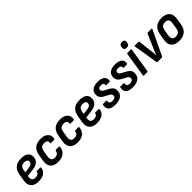

<svg xmlns="http://www.w3.org/2000/svg" viewBox="312 -2053 3417 3417"><g transform="rotate(-45 2020.5 -344.5)"><path d="M225 11Q126 11 79 -41.5Q32 -94 48 -191L68 -314Q84 -410 138.5 -456.5Q193 -503 290 -503Q378 -503 424 -469.5Q470 -436 470 -375Q470 -301 424.5 -261.5Q379 -222 288 -212L158 -197L154 -173Q148 -125 168 -101.5Q188 -78 233 -78Q271 -78 294.5 -93Q318 -108 321 -134Q322 -146 333 -146H418Q430 -146 429 -135Q424 -65 370 -27Q316 11 225 11ZM171 -274 270 -286Q316 -292 337 -309.5Q358 -327 358 -361Q358 -386 338.5 -400Q319 -414 283 -414Q236 -414 210.5 -390Q185 -366 177 -318Z M721 11Q618 11 571 -42.5Q524 -96 539 -191L559 -312Q574 -409 628.5 -456Q683 -503 783 -503Q846 -503 888.5 -481.5Q931 -460 949.5 -421.5Q968 -383 957 -331Q954 -319 944 -319H862Q850 -319 852 -331Q858 -368 836.5 -386.5Q815 -405 774 -405Q725 -405 700.5 -380Q676 -355 667 -300L650 -194Q642 -138 662 -112Q682 -86 731 -86Q775 -86 797 -105.5Q819 -125 825 -161Q826 -173 837 -173H919Q930 -173 929 -161Q921 -77 867 -33Q813 11 721 11Z M1210 11Q1107 11 1060 -42.5Q1013 -96 1028 -191L1048 -312Q1063 -409 1117.5 -456Q1172 -503 1272 -503Q1335 -503 1377.5 -481.5Q1420 -460 1438.5 -421.5Q1457 -383 1446 -331Q1443 -319 1433 -319H1351Q1339 -319 1341 -331Q1347 -368 1325.5 -386.5Q1304 -405 1263 -405Q1214 -405 1189.5 -380Q1165 -355 1156 -300L1139 -194Q1131 -138 1151 -112Q1171 -86 1220 -86Q1264 -86 1286 -105.5Q1308 -125 1314 -161Q1315 -173 1326 -173H1408Q1419 -173 1418 -161Q1410 -77 1356 -33Q1302 11 1210 11Z M1695 11Q1596 11 1549 -41.5Q1502 -94 1518 -191L1538 -314Q1554 -410 1608.5 -456.5Q1663 -503 1760 -503Q1848 -503 1894 -469.5Q1940 -436 1940 -375Q1940 -301 1894.5 -261.5Q1849 -222 1758 -212L1628 -197L1624 -173Q1618 -125 1638 -101.5Q1658 -78 1703 -78Q1741 -78 1764.5 -93Q1788 -108 1791 -134Q1792 -146 1803 -146H1888Q1900 -146 1899 -135Q1894 -65 1840 -27Q1786 11 1695 11ZM1641 -274 1740 -286Q1786 -292 1807 -309.5Q1828 -327 1828 -361Q1828 -386 1808.5 -400Q1789 -414 1753 -414Q1706 -414 1680.5 -390Q1655 -366 1647 -318Z M2159 11Q2065 11 2023.5 -27.5Q1982 -66 1996 -145Q1998 -157 2008 -157H2091Q2102 -157 2100 -145Q2095 -106 2111 -90Q2127 -74 2167 -74Q2247 -74 2247 -132Q2247 -151 2237 -164Q2227 -177 2203 -191L2108 -242Q2071 -263 2052 -291.5Q2033 -320 2033 -358Q2033 -428 2080.5 -465.5Q2128 -503 2218 -503Q2306 -503 2350 -468Q2394 -433 2384 -363Q2383 -352 2372 -352H2289Q2278 -352 2279 -363Q2286 -418 2214 -418Q2145 -418 2145 -369Q2145 -352 2156 -339Q2167 -326 2193 -313L2281 -265Q2322 -242 2341 -214.5Q2360 -187 2360 -145Q2360 -71 2308.5 -30Q2257 11 2159 11Z M2596 11Q2502 11 2460.5 -27.5Q2419 -66 2433 -145Q2435 -157 2445 -157H2528Q2539 -157 2537 -145Q2532 -106 2548 -90Q2564 -74 2604 -74Q2684 -74 2684 -132Q2684 -151 2674 -164Q2664 -177 2640 -191L2545 -242Q2508 -263 2489 -291.5Q2470 -320 2470 -358Q2470 -428 2517.5 -465.5Q2565 -503 2655 -503Q2743 -503 2787 -468Q2831 -433 2821 -363Q2820 -352 2809 -352H2726Q2715 -352 2716 -363Q2723 -418 2651 -418Q2582 -418 2582 -369Q2582 -352 2593 -339Q2604 -326 2630 -313L2718 -265Q2759 -242 2778 -214.5Q2797 -187 2797 -145Q2797 -71 2745.5 -30Q2694 11 2596 11Z M2880 0Q2868 0 2870 -12L2944 -481Q2946 -492 2957 -492H3045Q3057 -492 3055 -481L2981 -12Q2978 0 2969 0ZM3016 -564Q2984 -564 2968.5 -580Q2953 -596 2956 -625L2958 -639Q2961 -669 2978.5 -684.5Q2996 -700 3027 -700Q3059 -700 3074 -684Q3089 -668 3086 -639L3085 -625Q3081 -596 3064 -580Q3047 -564 3016 -564Z M3221 0Q3211 0 3209 -11L3134 -480Q3133 -492 3145 -492H3238Q3248 -492 3249 -481L3280 -221Q3284 -191 3287 -161Q3290 -131 3291 -100H3294Q3305 -131 3317 -160.5Q3329 -190 3342 -221L3455 -481Q3457 -486 3460.5 -489Q3464 -492 3469 -492H3567Q3573 -492 3575 -488.5Q3577 -485 3574 -480L3350 -11Q3344 0 3335 0Z M3765 11Q3663 11 3614.5 -42Q3566 -95 3582 -192L3602 -314Q3633 -503 3827 -503Q3927 -503 3976.5 -451Q4026 -399 4011 -300L3992 -180Q3976 -83 3920 -36Q3864 11 3765 11ZM3775 -86Q3823 -86 3848.5 -110.5Q3874 -135 3882 -190L3899 -294Q3909 -352 3888 -378.5Q3867 -405 3818 -405Q3769 -405 3744.5 -380.5Q3720 -356 3711 -302L3693 -197Q3685 -141 3704.5 -113.5Q3724 -86 3775 -86Z"/></g></svg>

Font: Sofia Sans Semi Condensed
Style: Bold Italic
Weight: 700
Italic angle: -9°
Version: Version 4.100